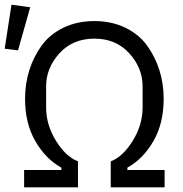

<svg xmlns="http://www.w3.org/2000/svg" viewBox="-45 -800 781 820"><path d="M84 -769 32 -585 -25 -592 4 -780ZM58 0V-74H217V-84Q150 -121 106 -197Q62 -273 62 -378Q62 -442 80 -499.5Q98 -557 132.5 -605Q167 -653 225.5 -681.5Q284 -710 358 -710Q432 -710 490.5 -681.5Q549 -653 583.5 -605Q618 -557 636 -499.5Q654 -442 654 -378Q654 -273 610 -197Q566 -121 499 -84V-74H658V0H428V-111Q479 -130 521.5 -198Q564 -266 564 -341V-431Q564 -510 507 -572.5Q450 -635 358 -635Q266 -635 209 -572.5Q152 -510 152 -431V-341Q152 -266 194.5 -198Q237 -130 288 -111V0Z"/></svg>

Font: Aneliza
Style: Regular
Weight: 400
Designer: Mike Abbink, Paul van der Laan, Pieter van Rosmalen
Foundry: Bold Monday
Version: Version 3.0